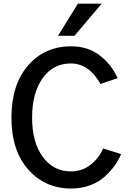

<svg xmlns="http://www.w3.org/2000/svg" viewBox="-20 -1035 720 1072"><path d="M43.9 -378.9Q43.9 -562.5 136.7 -669.4Q229.5 -776.4 377 -776.4Q471.7 -776.4 538.1 -724.6Q604.5 -672.9 636.7 -598.6L541 -566.4Q476.6 -680.7 375 -680.7Q276.4 -680.7 217.8 -598.1Q159.2 -515.6 159.2 -378.9Q159.2 -240.2 218.8 -159.2Q278.3 -78.1 375 -78.1Q438.5 -78.1 485.8 -115.2Q533.2 -152.3 555.7 -206.1L656.2 -174.8Q641.6 -139.6 619.1 -108.9Q596.7 -78.1 563.5 -47.9Q530.3 -17.6 481.9 0Q433.6 17.6 377 17.6Q232.4 17.6 138.2 -87.9Q43.9 -193.4 43.9 -378.9ZM303.7 -835 415 -1014.6H547.9L395.5 -835Z"/></svg>

Font: Gothic A1 SemiBold
Style: Regular
Weight: 600
Version: Version 2.50